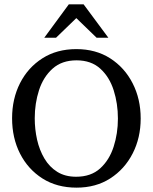

<svg xmlns="http://www.w3.org/2000/svg" viewBox="-20 -862 698 877"><path d="M475.1 -689.5H421.4L328.6 -779.3L235.8 -689.5H182.1L294.4 -842.3H361.8ZM622.6 -320.8Q622.6 -232.4 585.9 -160.9Q549.3 -89.4 483.6 -47.1Q418 -4.9 329.6 -4.9Q239.7 -4.9 173.8 -46.9Q107.9 -88.9 71.5 -160.4Q35.2 -231.9 35.2 -321.8Q35.2 -410.6 71.5 -482.2Q107.9 -553.7 173.8 -595.7Q239.7 -637.7 328.6 -637.7Q417.5 -637.7 483.4 -595.5Q549.3 -553.2 585.9 -481.4Q622.6 -409.7 622.6 -320.8ZM518.6 -320.3Q518.6 -388.7 499.3 -449.5Q480 -510.3 438.2 -548.3Q396.5 -586.4 329.6 -586.4Q262.2 -586.4 220 -548.3Q177.7 -510.3 158.2 -450Q138.7 -389.6 138.7 -321.8Q138.7 -271.5 149.4 -223.9Q160.2 -176.3 182.9 -137.9Q205.6 -99.6 241.5 -77.1Q277.3 -54.7 327.6 -54.7Q395.5 -54.7 437.5 -92.8Q479.5 -130.9 499 -191.7Q518.6 -252.4 518.6 -320.3Z"/></svg>

Font: Annapurna SIL
Style: Regular
Weight: 400
Designer: Peter Martin, Annie Olsen
Foundry: SIL International
Version: Version 2.000